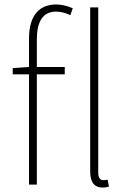

<svg xmlns="http://www.w3.org/2000/svg" viewBox="-20 -827 573 860"><path d="M110 0H145V-650C145 -729 171 -775 231 -775C251 -775 273 -770 295 -759L306 -790C281 -801 255 -807 232 -807C156 -807 110 -758 110 -655ZM37 -494H270V-527H110L37 -522ZM439 13C453 13 459 11 468 9L462 -22C451 -20 446 -20 442 -20C429 -20 420 -31 420 -53V-794H384V-59C384 -8 405 13 439 13Z"/></svg>

Font: Source Han Sans JP VF
Style: Regular
Weight: 250
Designer: Ryoko NISHIZUKA 西塚涼子 (kana, bopomofo & ideographs); Paul D. Hunt (Latin, Greek & Cyrillic); Sandoll Communications 산돌커뮤니
Foundry: Adobe
Version: Version 2.004;hotconv 1.0.118;makeotfexe 2.5.65603